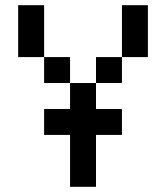

<svg xmlns="http://www.w3.org/2000/svg" viewBox="-20 -720 640 740"><path d="M250 0H350V-200H450V-300H350V-400H250V-300H150V-200H250ZM50 -500H150V-700H50ZM150 -400H250V-500H150ZM350 -400H450V-500H350ZM450 -500H550V-700H450Z"/></svg>

Font: LS-VG5000
Style: Regular
Weight: 400
Designer: Justin Bihan, 2021
Foundry: Justin Bihan, 2021
Version: Version 1.000;Glyphs 3.1.2 (3151)